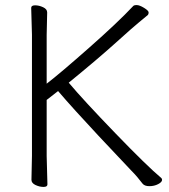

<svg xmlns="http://www.w3.org/2000/svg" viewBox="-20 -726 667 757"><path d="M167 1Q167 11 151.5 11Q136 11 120 3.5Q104 -4 104 -17L106 -112V-589L103 -695Q103 -705 118.5 -705Q134 -705 150 -697.5Q166 -690 166 -677L164 -588V-396Q216 -436 330.5 -537Q445 -638 505 -702Q508 -706 519 -706Q530 -706 548 -695Q566 -684 566 -677Q566 -670 563 -667Q548 -654 528 -638Q508 -622 436.5 -557.5Q365 -493 251 -400Q308 -332 434.5 -201Q561 -70 615 -25Q619 -22 619 -17Q619 -8 603.5 0Q588 8 569 8Q550 8 542 -2Q521 -30 499 -52Q469 -83 368.5 -190.5Q268 -298 209 -367Q184 -347 164 -332V-111Z"/></svg>

Font: LXGW WenKai TC Light
Style: Regular
Weight: 300
Designer: LXGW / Fontworks Inc.
Foundry: LXGW / Fontworks Inc.
Version: Version 1.330